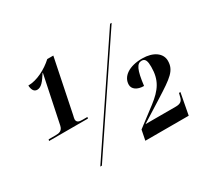

<svg xmlns="http://www.w3.org/2000/svg" viewBox="-144 -936 1238 1154"><g transform="rotate(-30 475.5 -359.0)"><path d="M59 -287H329L331 -297H298C276 -297 257 -300 257 -323C257 -330 260 -338 262 -348L338 -719H296C247 -674 178 -638 118 -638C119 -612 128 -589 152 -589C180 -589 201 -615 230 -661H232L164 -335C157 -301 136 -297 110 -297H62ZM249 0H260L740 -714H729ZM561 1H862L890 -147H880L873 -119C867 -95 852 -85 822 -85H612L760 -178C877 -252 919 -281 919 -348C919 -400 869 -437 791 -437C699 -437 643 -396 643 -340C643 -310 672 -288 719 -288C732 -394 749 -427 782 -427C808 -427 814 -404 814 -366C814 -274 779 -225 704 -167L575 -69Z"/></g></svg>

Font: Noto Serif Display SemiCondensed ExtraBold
Style: Italic
Weight: 800
Width: 4
Italic angle: -12°
Designer: Monotype Design Team
Foundry: Monotype Imaging Inc.
Version: Version 2.009